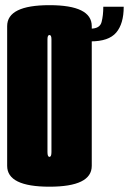

<svg xmlns="http://www.w3.org/2000/svg" viewBox="-20 -700 486 724"><path d="M166.5 4Q7 4 7 -74.5V-601.5Q7 -680.5 166.5 -680.5Q326 -680.5 326 -601.5V-74.5Q326 4 166.5 4ZM166.5 -108.5Q174 -108.5 174 -126.5V-552Q174 -568 166.5 -568Q159 -568 159 -552V-126.5Q159 -108.5 166.5 -108.5ZM322 -592Q356.5 -592 363 -616.8Q369.5 -641.5 369.5 -674.5H446.5Q446.5 -610.5 418.2 -577.2Q390 -544 322 -544Z"/></svg>

Font: Anybody UltraCondensed ExtraBold
Style: Regular
Weight: 800
Width: 1
Designer: Tyler Finck
Foundry: Etcetera Type Company
Version: Version 1.010; ttfautohint (v1.8.3) -l 8 -r 50 -G 200 -x 14 